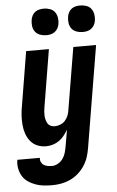

<svg xmlns="http://www.w3.org/2000/svg" viewBox="-77 -785 640 1050"><g transform="rotate(-5 243.0 -260.0)"><path d="M166 223Q143 223 119.5 220.5Q96 218 74.5 210Q53 202 34.5 189.5Q16 177 4.5 158Q-7 139 -11.5 116Q-16 93 -12 70V68H112Q110 80 115 91Q120 102 129.5 108Q139 114 151 116Q163 118 175 118Q191 118 207 109Q223 100 233.5 85.5Q244 71 249 54.5Q254 38 257 21L273 -72Q263 -56 251 -40.5Q239 -25 223 -14Q207 -3 188.5 2.5Q170 8 152 8Q126 8 103.5 -1.5Q81 -11 66 -29.5Q51 -48 43 -71.5Q35 -95 33 -120.5Q31 -146 32.5 -172Q34 -198 39 -223L88 -520H213L161 -206Q159 -195 158 -183Q157 -171 157.5 -159.5Q158 -148 161 -137Q164 -126 169.5 -116.5Q175 -107 185.5 -102Q196 -97 208 -97Q223 -97 238.5 -103Q254 -109 265 -121Q276 -133 282 -148Q288 -163 290 -179L347 -520H472L379 38Q375 63 367 87.5Q359 112 344.5 134Q330 156 309.5 174Q289 192 265 203Q241 214 216 218.5Q191 223 166 223ZM405 -597Q388 -597 371.5 -603Q355 -609 345 -622Q335 -635 332.5 -652.5Q330 -670 333 -688Q335 -700 341 -711.5Q347 -723 357.5 -730.5Q368 -738 380.5 -740.5Q393 -743 405 -743Q422 -743 438.5 -737Q455 -731 464.5 -718Q474 -705 477 -687.5Q480 -670 477 -652Q475 -640 468.5 -628.5Q462 -617 451.5 -609.5Q441 -602 429 -599.5Q417 -597 405 -597ZM205 -597Q188 -597 171.5 -603Q155 -609 145 -622Q135 -635 132.5 -652.5Q130 -670 133 -688Q135 -700 141 -711.5Q147 -723 157.5 -730.5Q168 -738 180.5 -740.5Q193 -743 205 -743Q222 -743 238.5 -737Q255 -731 264.5 -718Q274 -705 277 -687.5Q280 -670 277 -652Q275 -640 268.5 -628.5Q262 -617 251.5 -609.5Q241 -602 229 -599.5Q217 -597 205 -597Z"/></g></svg>

Font: Iosevka Term Curly Extrabold
Style: Italic
Weight: 800
Italic angle: -9°
Designer: Belleve Invis
Foundry: Belleve Invis
Version: Version 32.3.0